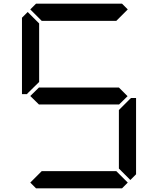

<svg xmlns="http://www.w3.org/2000/svg" viewBox="-20 -1020 856 1040"><path d="M685 -485 690 -489H717V-76L686 -45L624 -107V-424ZM672 -31 641 0H175L144 -31L206 -93H610ZM671 -499 624 -453V-454H192V-453L144 -500L192 -547V-546H624ZM130 -515 126 -510H99V-924L130 -955L192 -893V-576ZM144 -969 175 -1000H641L672 -969L610 -907H206Z"/></svg>

Font: seg115
Style: Regular
Weight: 400
Designer: Keshikan(Twitter:@keshinomi_88pro)
Version: seg115 Version 0.46